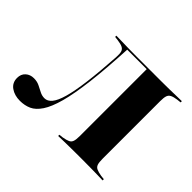

<svg xmlns="http://www.w3.org/2000/svg" viewBox="-128 -769 978 978"><g transform="rotate(45 360.5 -280.0)"><path d="M446.8 -201.6V-562.1L450 -559.7H304L306.5 -561.3Q299.2 -413.7 286.7 -311.7Q274.2 -209.7 256.9 -146.4Q239.5 -83.1 216.5 -48.4Q193.5 -13.7 165.7 -1.2Q137.9 11.3 104 11.3Q64.5 11.3 37.9 -7.7Q11.3 -26.6 11.3 -61.3Q11.3 -88.7 29 -104.8Q46.8 -121 73.4 -121Q96 -121 113.7 -112.5Q131.5 -104 148 -95.2Q164.5 -86.3 183.1 -86.3Q204.8 -86.3 222.2 -107.3Q239.5 -128.2 252.8 -175Q266.1 -221.8 276.2 -300Q286.3 -378.2 293.5 -492.7Q295.2 -518.5 291.1 -531.5Q287.1 -544.4 274.6 -550.4Q262.1 -556.5 237.9 -559.7L216.9 -562.1V-571Q232.3 -571 255.2 -570.2Q278.2 -569.4 306.5 -569Q334.7 -568.5 364.5 -568.5H374.2H529H540.3Q571.8 -568.5 599.6 -569Q627.4 -569.4 650.4 -570.2Q673.4 -571 688.7 -571V-562.1L666.9 -559.7Q643.5 -556.5 631.5 -550.4Q619.4 -544.4 614.9 -531.5Q610.5 -518.5 610.5 -492.7V-201.6ZM516.9 -2.4Q486.3 -2.4 458.1 -2Q429.8 -1.6 406.9 -1.2Q383.9 -0.8 368.5 0V-8.9L390.3 -11.3Q413.7 -15.3 425.8 -21Q437.9 -26.6 442.3 -39.5Q446.8 -52.4 446.8 -78.2V-201.6H610.5V-78.2Q610.5 -52.4 614.9 -39.5Q619.4 -26.6 631.5 -21Q643.5 -15.3 666.9 -11.3L688.7 -8.9V0Q673.4 -0.8 650.4 -1.2Q627.4 -1.6 599.6 -2Q571.8 -2.4 540.3 -2.4H529Z"/></g></svg>

Font: Playfair 144pt SemiExpanded Black
Style: Regular
Weight: 900
Width: 6
Designer: Claus Eggers Sørensen
Foundry: Claus Eggers Sørensen
Version: Version 2.203